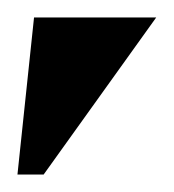

<svg xmlns="http://www.w3.org/2000/svg" viewBox="-20 -740 199 220"><path d="M159 -720 30 -540H0L19 -720Z"/></svg>

Font: Brygada 1918
Style: Bold
Weight: 700
Designer: Mateusz Machalski | Borys Kosmynka | Przemek Hoffer
Foundry: NIEPODLEGLA 2018
Version: Version 3.006